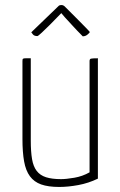

<svg xmlns="http://www.w3.org/2000/svg" viewBox="-20 -731 477 761"><path d="M368 -23Q331 -5 290.5 2.5Q250 10 215 10Q171 10 143 0Q115 -10 98.5 -32.5Q82 -55 75.5 -91.5Q69 -128 69 -180V-489Q69 -493 69.5 -495.5Q70 -498 73 -499Q76 -500 82.5 -500Q89 -500 102 -500V-174Q102 -130 107 -100.5Q112 -71 125.5 -53.5Q139 -36 162.5 -28.5Q186 -21 222 -21Q242 -21 274.5 -26.5Q307 -32 335 -48V-489Q335 -497 340.5 -498.5Q346 -500 368 -500ZM214 -709Q218 -711 224 -711Q232 -711 239 -703L287 -655Q305 -637 320.5 -621Q336 -605 336 -604Q336 -602 327.5 -594.5Q319 -587 308 -587Q284 -611 266 -631Q250 -648 237 -662.5Q224 -677 223 -679Q198 -653 178 -633Q161 -616 146 -602Q131 -588 128 -588Q116 -588 110.5 -594.5Q105 -601 104 -603Z"/></svg>

Font: Yanone Kaffeesatz Thin
Style: Regular
Weight: 250
Designer: Yanone
Foundry: Yanone Font Production. Not for release.
Version: Version 1.002